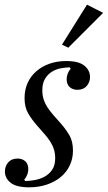

<svg xmlns="http://www.w3.org/2000/svg" viewBox="-20 -789 461 821"><path d="M105 12Q50 12 25.5 -7.5Q1 -27 1 -56Q1 -78 15 -94.5Q29 -111 55 -111Q75 -111 88 -99.5Q101 -88 101 -65Q101 -54 96.5 -42Q92 -30 84 -22L87 -15Q106 -15 128.5 -19Q151 -23 170.5 -33.5Q190 -44 203 -63Q216 -82 216 -112Q216 -134 210 -152Q204 -170 193 -186.5Q182 -203 167.5 -219Q153 -235 136 -255Q116 -278 100.5 -304Q85 -330 85 -370Q85 -405 98 -434Q111 -463 135 -484Q159 -505 191.5 -516.5Q224 -528 263 -528Q317 -528 341 -508Q365 -488 365 -460Q365 -438 351 -421.5Q337 -405 311 -405Q291 -405 278 -416.5Q265 -428 265 -451Q265 -462 269.5 -474Q274 -486 282 -494L279 -501Q261 -501 240 -497Q219 -493 201.5 -482Q184 -471 172.5 -452Q161 -433 161 -403Q161 -381 167 -363Q173 -345 184 -328.5Q195 -312 209.5 -295.5Q224 -279 241 -260Q261 -237 276.5 -211Q292 -185 292 -145Q292 -110 278 -81Q264 -52 239 -31.5Q214 -11 179.5 0.5Q145 12 105 12ZM245 -598 352 -769 421 -734 272 -585Z"/></svg>

Font: IBM Plex Serif
Style: Italic
Weight: 400
Italic angle: -14°
Designer: Mike Abbink, Paul van der Laan, Pieter van Rosmalen
Foundry: Bold Monday
Version: Version 3.001